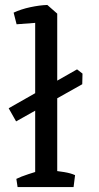

<svg xmlns="http://www.w3.org/2000/svg" viewBox="-20 -755 398 775"><path d="M45 -265 15 -318 291 -475 313 -458 312 -415ZM122 0V-698L171 -735L211 -700V0ZM51 0 46 -33Q64 -42 94.5 -52Q125 -62 144 -67L130 0ZM184 0 185 -67Q211 -65 238.5 -60.5Q266 -56 283 -48L277 0ZM47 -657 35 -704Q65 -718 102.5 -726Q140 -734 171 -735L184 -710L140 -664Z"/></svg>

Font: Eczar
Style: Regular
Weight: 400
Designer: Vaibhav Singh
Foundry: Rosetta Type Foundry
Version: Version 2.000